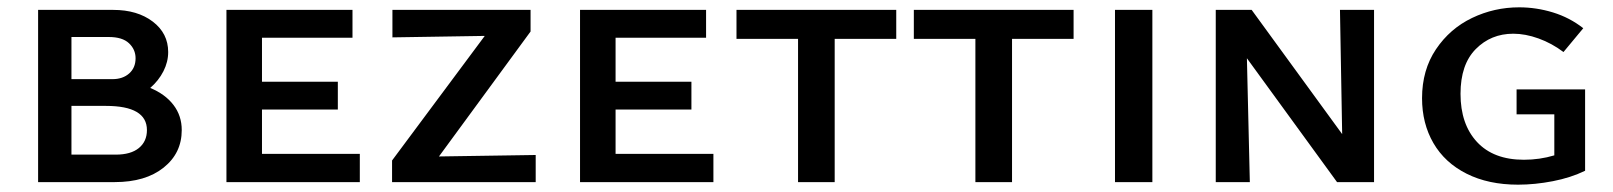

<svg xmlns="http://www.w3.org/2000/svg" viewBox="-20 -497 4403 524"><path d="M476 -142Q476 -79 426.5 -39.5Q377 0 293 0H84V-470H289Q355 -470 397 -438Q439 -406 439 -355Q439 -328 426 -302.5Q413 -277 390 -257Q431 -240 453.5 -210.5Q476 -181 476 -142ZM175 -396V-281H287Q315 -281 332.5 -296.5Q350 -312 350 -338Q350 -362 332 -379Q314 -396 277 -396ZM381 -142Q381 -208 269 -208H175V-75H296Q337 -75 359 -93Q381 -111 381 -142Z M962 -77V0H598V-470H942V-394H695V-274H902V-198H695V-77Z M1442 -74V0H1050V-59L1303 -399L1051 -395V-470H1428V-411L1178 -70Z M1927 -77V0H1563V-470H1907V-394H1660V-274H1867V-198H1660V-77Z M2426 -391H2258V0H2158V-391H1990V-470H2426Z M2910 -391H2742V0H2642V-391H2474V-470H2910Z M3023 -470H3125V0H3023Z M3730 -470V0H3629L3383 -338L3391 0H3298V-470H3396L3643 -131L3637 -470Z M4306 -253V-31Q4267 -12 4218 -2.5Q4169 7 4123 7Q4042 7 3982.5 -23Q3923 -53 3892 -106.5Q3861 -160 3861 -229Q3861 -306 3899 -362.5Q3937 -419 3997.5 -448Q4058 -477 4126 -477Q4173 -477 4218.5 -463Q4264 -449 4301 -420L4247 -355Q4215 -379 4179 -392Q4143 -405 4110 -405Q4049 -405 4007.5 -363Q3966 -321 3966 -241Q3966 -158 4011 -109.5Q4056 -61 4139 -61Q4182 -61 4222 -73V-185H4119V-253Z"/></svg>

Font: Ysabeau SC Semibold
Style: Regular
Weight: 600
Designer: Christian Thalmann (Catharsis Fonts)
Version: Version 0.003